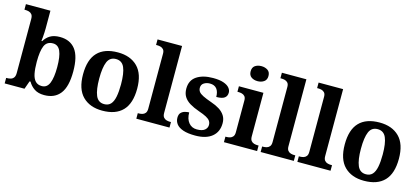

<svg xmlns="http://www.w3.org/2000/svg" viewBox="-61 -1269 3893 1778"><g transform="rotate(15 1885.5 -380.0)"><path d="M397.4 10Q339.3 10 302.7 -14.5Q266.1 -39 244 -78H234.8L207 0H17V-53H23.7Q43 -53 60.5 -58Q78 -63 89 -78Q100 -92.9 100 -122.8V-640.1Q100 -669 89 -683Q78 -697 60.5 -702Q43 -707 21 -707H17V-760H252V-589Q252 -574.4 251 -551.7Q250 -529 248 -506Q246 -483 244 -468H251Q273 -505 308.5 -526.5Q344.1 -548 401.3 -548Q499 -548 550.5 -481.3Q602 -414.7 602 -270.3Q602 -125 549.4 -57.5Q496.7 10 397.4 10ZM354.5 -65Q404.7 -65 426.3 -117.9Q448 -170.8 448 -271Q448 -373 426 -423.5Q404 -474 353.8 -474Q295.4 -474 273.7 -424Q252 -374 252 -270.3Q252 -204 261 -158.5Q270 -113 292.5 -89Q315 -65 354.5 -65Z M953.6 10Q834 10 765 -59.3Q696 -128.7 696 -270.3Q696 -411 762.1 -480Q828.2 -549 957 -549Q1077 -549 1146 -480Q1215 -411 1215 -270.3Q1215 -128.7 1148.5 -59.3Q1082 10 953.6 10ZM956.2 -53Q995 -53 1017.7 -77.4Q1040.3 -101.7 1050.2 -150.5Q1060 -199.2 1060 -270Q1060 -377 1036.5 -431Q1013 -485 955 -485Q897 -485 874 -431.2Q851 -377.5 851 -270Q851 -164 874.5 -108.5Q898 -53 956.2 -53Z M1279 0V-53H1291Q1306 -53 1322.5 -57.5Q1339 -62 1350.5 -76Q1362 -90 1362 -118V-646Q1362 -673 1350 -686Q1338 -699 1321.5 -703Q1305 -707 1291 -707H1279V-760H1514V-118Q1514 -90 1525.5 -76Q1537 -62 1554 -57.5Q1571 -53 1585 -53H1597V0Z M1845 10Q1773 10 1728.5 -5.5Q1684 -21 1664 -47.5Q1644 -74 1644 -107Q1644 -140 1660 -156Q1676 -172 1698 -177.5Q1720 -183 1737 -183Q1737 -121 1766.5 -85Q1796 -49 1845 -49Q1897 -49 1920.5 -69Q1944 -89 1944 -117Q1944 -139 1933 -155.5Q1922 -172 1895 -186.5Q1868 -201 1821 -217Q1767 -236 1730 -258.5Q1693 -281 1673.5 -312.5Q1654 -344 1654 -389Q1654 -469 1713 -508.5Q1772 -548 1869 -548Q1932 -548 1970.5 -534.5Q2009 -521 2026.5 -499.5Q2044 -478 2044 -455Q2044 -421 2020.5 -403.5Q1997 -386 1942 -386Q1942 -436 1920 -463.5Q1898 -491 1854 -491Q1822 -491 1797.5 -475.5Q1773 -460 1773 -429Q1773 -408 1784.5 -392Q1796 -376 1826 -361Q1856 -346 1910 -327Q1955 -312 1989 -290.5Q2023 -269 2042.5 -238.5Q2062 -208 2062 -166Q2062 -83 2005.5 -36.5Q1949 10 1845 10Z M2119 0V-53H2131Q2146 -53 2162.5 -57.5Q2179 -62 2190.5 -75.9Q2202 -89.8 2202 -117.7V-422Q2202 -448.9 2190 -462Q2178 -475 2161.5 -479Q2145 -483 2131 -483H2119V-536H2354V-118Q2354 -90 2365.5 -76Q2377 -62 2394 -57.5Q2411 -53 2425 -53H2437V0ZM2273.1 -626Q2237 -626 2212.5 -643.5Q2188 -661 2188 -698Q2188 -736 2212.7 -753Q2237.5 -770 2273.5 -770Q2308 -770 2333.5 -753Q2359 -736 2359 -698Q2359 -661 2333.4 -643.5Q2307.8 -626 2273.1 -626Z M2471 0V-53H2483Q2498 -53 2514.5 -57.5Q2531 -62 2542.5 -76Q2554 -90 2554 -118V-646Q2554 -673 2542 -686Q2530 -699 2513.5 -703Q2497 -707 2483 -707H2471V-760H2706V-118Q2706 -90 2717.5 -76Q2729 -62 2746 -57.5Q2763 -53 2777 -53H2789V0Z M2823 0V-53H2835Q2850 -53 2866.5 -57.5Q2883 -62 2894.5 -76Q2906 -90 2906 -118V-646Q2906 -673 2894 -686Q2882 -699 2865.5 -703Q2849 -707 2835 -707H2823V-760H3058V-118Q3058 -90 3069.5 -76Q3081 -62 3098 -57.5Q3115 -53 3129 -53H3141V0Z M3462.6 10Q3343 10 3274 -59.3Q3205 -128.7 3205 -270.3Q3205 -411 3271.1 -480Q3337.2 -549 3466 -549Q3586 -549 3655 -480Q3724 -411 3724 -270.3Q3724 -128.7 3657.5 -59.3Q3591 10 3462.6 10ZM3465.2 -53Q3504 -53 3526.7 -77.4Q3549.3 -101.7 3559.2 -150.5Q3569 -199.2 3569 -270Q3569 -377 3545.5 -431Q3522 -485 3464 -485Q3406 -485 3383 -431.2Q3360 -377.5 3360 -270Q3360 -164 3383.5 -108.5Q3407 -53 3465.2 -53Z"/></g></svg>

Font: Noto Serif Kannada
Style: Regular
Weight: 400
Designer: Universal Thirst, Indian Type Foundry and the Monotype Design Team
Foundry: Monotype Imaging Inc.
Version: Version 2.003